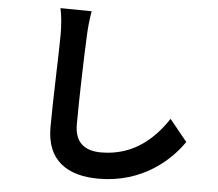

<svg xmlns="http://www.w3.org/2000/svg" viewBox="-55 -819 1067 938"><g transform="rotate(5 478.0 -350.0)"><path d="M204 -757C212 -720 216 -674 216 -629C216 -548 206 -299 206 -172C206 -11 307 57 462 57C678 57 812 -69 873 -159L787 -265C719 -162 619 -72 463 -72C390 -72 333 -102 333 -198C333 -315 339 -528 344 -629C345 -667 350 -715 357 -755Z"/></g></svg>

Font: Kinto Sans
Style: Bold
Weight: 700
Designer: Authors: Ryoko NISHIZUKA  (kana & ideographs); Paul D. Hunt (Latin, Greek & Cyrillic); Wenlong ZHANG  (bopomofo); Sandol
Foundry: Adobe Systems Incorporated, ookami Inc.
Version: Version 0.001